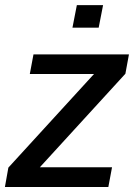

<svg xmlns="http://www.w3.org/2000/svg" viewBox="-25 -745 545 765"><path d="M421.4 -78.6 406.7 0H-5.4L8.3 -77.1L349.6 -450.2H93.8L108.4 -528.3H488.8L474.6 -451.2L133.8 -78.6ZM385.7 -724.6 368.2 -634.8H263.7L281.2 -724.6Z"/></svg>

Font: Arimo Medium
Style: Italic
Weight: 500
Italic angle: -12°
Designer: Steve Matteson
Foundry: Monotype Imaging Inc.
Version: Version 1.33